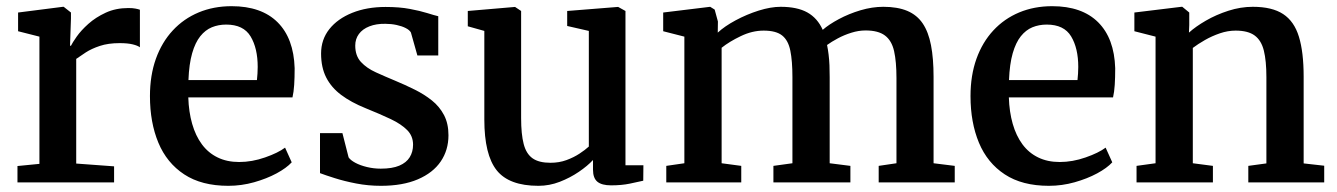

<svg xmlns="http://www.w3.org/2000/svg" viewBox="-20 -590 4324 621"><path d="M36.5 0V-53L107.5 -60V-471.5L38.5 -489V-549.5L183.5 -568H186L209.5 -549.5V-530L206.5 -442H209.5Q214 -451.5 228 -471.5Q242 -491.5 265.8 -512.8Q289.5 -534 322 -549Q354.5 -564 395 -564Q409.5 -564 418.2 -562.2Q427 -560.5 432.5 -558.5V-437Q425.5 -442.5 409.2 -446.5Q393 -450.5 367 -450.5Q330 -450.5 303 -441.5Q276 -432.5 257.5 -420.5Q239 -408.5 226.5 -399.5V-61L349 -52V0Z M718.5 11Q632 11 575.8 -26Q519.5 -63 492.2 -128.5Q465 -194 465 -279Q465 -346 484.2 -399.8Q503.5 -453.5 538.8 -491.5Q574 -529.5 622.5 -549.8Q671 -570 729 -570Q825.5 -570 877.8 -518Q930 -466 933 -369.5Q933 -338.5 931.5 -315.5Q930 -292.5 926 -275H589Q590.5 -228 601.5 -189.5Q612.5 -151 633 -123.2Q653.5 -95.5 683.8 -80.8Q714 -66 753.5 -66Q795 -66 837.2 -80.8Q879.5 -95.5 902 -112.5L923.5 -65Q906.5 -46.5 874.5 -29.2Q842.5 -12 801.8 -0.5Q761 11 718.5 11ZM589.5 -331H811Q812 -340 812.8 -352Q813.5 -364 813.5 -373.5Q813.5 -434 790.5 -472.2Q767.5 -510.5 711.5 -510.5Q686.5 -510.5 665.2 -501.8Q644 -493 627.8 -472.8Q611.5 -452.5 601.5 -417.8Q591.5 -383 589.5 -331Z M1212 11Q1171 11 1132.2 3.5Q1093.5 -4 1062.8 -13.8Q1032 -23.5 1015 -30V-159.5H1087.5L1107.5 -81Q1113.5 -72 1129.2 -63.5Q1145 -55 1166.8 -49.8Q1188.5 -44.5 1211.5 -44.5Q1248.5 -44.5 1271.5 -54.2Q1294.5 -64 1305.2 -81.5Q1316 -99 1316 -122Q1316 -150 1297 -169.2Q1278 -188.5 1243.8 -204.8Q1209.5 -221 1162.5 -240Q1115.5 -259 1083.5 -283Q1051.5 -307 1035 -339.5Q1018.5 -372 1018.5 -417Q1018.5 -462 1045.2 -495.8Q1072 -529.5 1119.2 -548.5Q1166.5 -567.5 1227 -567.5Q1272 -567.5 1305.2 -561.2Q1338.5 -555 1361.5 -547.8Q1384.5 -540.5 1397.5 -537.5V-410.5H1330L1309 -485Q1304.5 -493 1292.2 -499.2Q1280 -505.5 1262.8 -509.2Q1245.5 -513 1226.5 -513Q1197 -513.5 1174.8 -504.8Q1152.5 -496 1140.8 -480Q1129 -464 1129 -442.5Q1129 -409.5 1147.5 -389.5Q1166 -369.5 1195.8 -356Q1225.5 -342.5 1258 -329Q1290.5 -315.5 1321.2 -300.2Q1352 -285 1376.8 -265.2Q1401.5 -245.5 1416 -218Q1430.5 -190.5 1430.5 -152.5Q1430.5 -104.5 1405.5 -67.8Q1380.5 -31 1331.5 -10Q1282.5 11 1212 11Z M1956.5 9.5Q1926.5 9.5 1912.2 -2.2Q1898 -14 1898 -41V-72.5Q1880.5 -53.5 1852.2 -34.2Q1824 -15 1790.5 -2Q1757 11 1721.5 11Q1626.5 11 1586.5 -39.2Q1546.5 -89.5 1546.5 -203.5V-490L1493 -505V-554.5L1645 -567.5H1646L1665.5 -554.5V-208Q1665.5 -156 1673.8 -124.2Q1682 -92.5 1702.5 -78Q1723 -63.5 1760.5 -63.5Q1788.5 -63.5 1812.2 -72.2Q1836 -81 1854.2 -93Q1872.5 -105 1884.5 -116V-490L1814.5 -506V-554.5L1977.5 -567.5H1979.5L2003 -554.5V-55.5H2061L2060.5 -5.5Q2043 -1.5 2016.8 4Q1990.5 9.5 1956.5 9.5Z M2135 0V-53.5L2193.5 -62V-471.5L2125 -489V-549.5L2277 -568L2291.5 -559L2302 -520.5L2301.5 -484.5Q2323.5 -505 2359.2 -524.2Q2395 -543.5 2434 -555.8Q2473 -568 2505 -568Q2558.5 -568 2591.2 -549.8Q2624 -531.5 2641 -493.5Q2661 -511 2693.2 -528.2Q2725.5 -545.5 2763.2 -556.8Q2801 -568 2837 -568Q2883 -568 2914.5 -554.8Q2946 -541.5 2964.5 -514Q2983 -486.5 2991.2 -443.8Q2999.5 -401 2999.5 -341.5V-62L3068 -53.5V0H2822V-53.5L2879.5 -62V-337.5Q2879.5 -390.5 2871.8 -424.8Q2864 -459 2842.2 -475.2Q2820.5 -491.5 2779.5 -491.5Q2757 -491.5 2733.8 -484.2Q2710.5 -477 2690 -466Q2669.5 -455 2655 -444.5Q2658 -430 2660 -413.5Q2662 -397 2662.8 -378.8Q2663.5 -360.5 2663.5 -340V-62L2730.5 -53.5V0H2481.5V-53.5L2543 -62V-340.5Q2543 -393 2536.2 -426.2Q2529.5 -459.5 2509.8 -475.2Q2490 -491 2450 -491Q2413 -491 2376 -473.2Q2339 -455.5 2314 -435.5V-62L2377.5 -53.5V0Z M3372.5 11Q3286 11 3229.8 -26Q3173.5 -63 3146.2 -128.5Q3119 -194 3119 -279Q3119 -346 3138.2 -399.8Q3157.5 -453.5 3192.8 -491.5Q3228 -529.5 3276.5 -549.8Q3325 -570 3383 -570Q3479.5 -570 3531.8 -518Q3584 -466 3587 -369.5Q3587 -338.5 3585.5 -315.5Q3584 -292.5 3580 -275H3243Q3244.5 -228 3255.5 -189.5Q3266.5 -151 3287 -123.2Q3307.5 -95.5 3337.8 -80.8Q3368 -66 3407.5 -66Q3449 -66 3491.2 -80.8Q3533.5 -95.5 3556 -112.5L3577.5 -65Q3560.5 -46.5 3528.5 -29.2Q3496.5 -12 3455.8 -0.5Q3415 11 3372.5 11ZM3243.5 -331H3465Q3466 -340 3466.8 -352Q3467.5 -364 3467.5 -373.5Q3467.5 -434 3444.5 -472.2Q3421.5 -510.5 3365.5 -510.5Q3340.5 -510.5 3319.2 -501.8Q3298 -493 3281.8 -472.8Q3265.5 -452.5 3255.5 -417.8Q3245.5 -383 3243.5 -331Z M3717.5 -62V-471.5L3649 -489V-549.5L3801 -568H3804L3826.5 -549.5V-509L3825.5 -484.5Q3847 -504 3880.2 -523.2Q3913.5 -542.5 3953 -555.2Q3992.5 -568 4032 -568Q4094.5 -568 4130.2 -544.5Q4166 -521 4181.2 -471.2Q4196.5 -421.5 4196.5 -342V-61.5L4263 -54V0H4017.5V-53.5L4076 -61.5V-340.5Q4076 -393 4067.8 -426.2Q4059.5 -459.5 4038 -475.2Q4016.5 -491 3976.5 -491Q3951 -491 3925.5 -482.2Q3900 -473.5 3877.2 -460.5Q3854.5 -447.5 3838 -435V-62L3903 -53.5V0H3656V-53.5Z"/></svg>

Font: Merriweather SemiBold
Style: Regular
Weight: 600
Version: Version 2.100